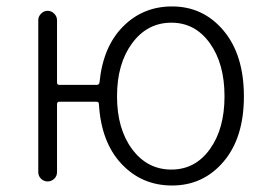

<svg xmlns="http://www.w3.org/2000/svg" viewBox="-20 -567 839 600"><path d="M515.6 -37.1Q589.8 -37.1 635.7 -100.6Q681.6 -164.1 681.6 -266.1Q681.6 -368.2 635.7 -432.1Q589.8 -496.1 515.6 -496.1Q440.4 -496.1 393.1 -432.1Q345.7 -368.2 345.7 -266.1Q345.7 -164.1 393.1 -100.6Q440.4 -37.1 515.6 -37.1ZM158.2 -309.6Q158.2 -301.8 165 -301.8H282.2Q290 -301.8 291 -309.6Q301.8 -420.9 364.3 -483.9Q426.8 -546.9 517.6 -546.9Q615.2 -546.9 678.7 -471.2Q742.2 -395.5 742.2 -265.6Q742.2 -136.7 678.7 -62Q615.2 12.7 517.6 12.7Q422.9 12.7 359.4 -55.2Q295.9 -123 289.1 -242.2Q289.1 -249 281.2 -249H165Q158.2 -249 158.2 -241.2V-29.3Q158.2 -16.6 149.4 -8.3Q140.6 0 128.9 0Q117.2 0 108.4 -8.3Q99.6 -16.6 99.6 -29.3V-503.9Q99.6 -515.6 108.4 -524.4Q117.2 -533.2 128.9 -533.2Q140.6 -533.2 149.4 -524.4Q158.2 -515.6 158.2 -503.9Z"/></svg>

Font: Gen Jyuu Gothic P Light
Style: Regular
Weight: 200
Designer: [Source Han Sans]
Ryoko NISHIZUKA  (kana & ideographs); Paul D. Hunt (Latin, Greek & Cyrillic); Wenlong ZHANG  (bopomofo
Version: Version 1.002.20150607